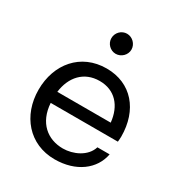

<svg xmlns="http://www.w3.org/2000/svg" viewBox="-171 -826 890 953"><g transform="rotate(30 274.5 -350.0)"><path d="M281 -595C312 -595 339 -621 339 -652C339 -684 312 -710 281 -710C250 -710 224 -684 224 -652C224 -621 250 -595 281 -595ZM511 -253C511 -405 422 -510 280 -510C132 -510 39 -397 39 -250C39 -103 134 10 280 10C403 10 488 -56 505 -148H435C417 -88 347 -57 289 -57C201 -57 131 -113 124 -223H509C510 -234 511 -244 511 -253ZM281 -439C369 -439 422 -378 431 -287H125C136 -376 191 -439 281 -439Z"/></g></svg>

Font: Oakes
Style: Regular
Weight: 400
Designer: Samuel Oakes
Foundry: Samuel Oakes
Version: Version 1.003;PS 001.003;hotconv 1.0.88;makeotf.lib2.5.64775